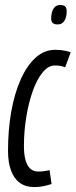

<svg xmlns="http://www.w3.org/2000/svg" viewBox="-20 -748 306 778"><path d="M117.8 10Q84.1 10 60.4 -7.1Q36.7 -24.2 24.6 -57.2Q12.5 -90.1 12.5 -137.3Q12.5 -221.7 25.6 -295.7Q38.8 -369.7 63.9 -426.1Q89.1 -482.5 124.4 -514.4Q159.6 -546.2 204.2 -546.2Q216.1 -546.2 226.3 -545.1Q236.4 -544 246.5 -541.8Q256.6 -539.7 266.5 -536.1L244 -475.3Q232.1 -479.9 223.1 -481.3Q214 -482.6 201.8 -482.6Q175.9 -482.6 153 -455Q130.1 -427.3 113.2 -380.4Q96.3 -333.4 86.7 -275.2Q77 -217.1 77 -155Q77 -122.2 83.4 -99.3Q89.8 -76.5 102.5 -64.7Q115.3 -52.9 135.4 -52.9Q143.1 -52.9 151.2 -53.6Q159.3 -54.3 167.3 -55.8Q175.3 -57.3 180.9 -58.6L188.9 -2.3Q179.4 0.9 167.7 3.8Q156 6.8 143.4 8.4Q130.9 10 117.8 10ZM212.6 -649Q200.7 -649 194 -654.5Q187.3 -660 187.3 -673.7Q187.3 -686.6 190.7 -698.9Q194 -711.2 202.2 -719.5Q210.3 -727.8 224.4 -727.8Q237.7 -727.8 244 -721.8Q250.3 -715.8 250.3 -701.5Q250.3 -689.3 247 -677.3Q243.6 -665.3 235.5 -657.2Q227.3 -649 212.6 -649Z"/></svg>

Font: Georama
Style: Italic
Weight: 400
Width: 2
Italic angle: -9°
Designer: Jean-Baptiste Levee
Foundry: Production Type
Version: Version 1.000